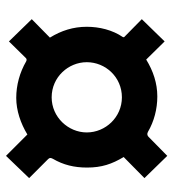

<svg xmlns="http://www.w3.org/2000/svg" viewBox="12 -692 591 656"><g transform="rotate(-90 308.0 -364.5)"><path d="M306 -123C351 -123 393 -137 432 -161L494 -98L570 -176L509 -236C508 -237 508 -239 509 -241C533 -276 544 -321 544 -364C544 -410 531 -451 507 -490L570 -552L494 -630L437 -572C434 -569 430 -569 426 -571C388 -593 345 -605 301 -605C258 -605 214 -590 176 -567L103 -640L27 -561L91 -497C97 -491 97 -488 93 -480C72 -444 63 -407 63 -363C63 -313 75 -278 99 -238L27 -167L103 -89L168 -153C172 -157 178 -159 185 -155C221 -134 263 -123 306 -123ZM303 -244C235 -244 183 -300 183 -364C183 -427 235 -484 303 -484C372 -484 423 -427 423 -364C423 -300 372 -244 303 -244Z"/></g></svg>

Font: United Sans Black
Style: Regular
Weight: 900
Designer: Pablo Impallari, Rodrigo Fuenzalida (Modified by Dan O. Williams)
Version: Version 1.000;PS 001.000;hotconv 1.0.88;makeotf.lib2.5.64775